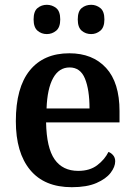

<svg xmlns="http://www.w3.org/2000/svg" viewBox="-20 -770 560 800"><path d="M279 10Q165 10 105.5 -62Q46 -134 46 -265Q46 -405 104 -476.5Q162 -548 269 -548Q366 -548 422 -487Q478 -426 478 -307V-260H172Q174 -154 207.5 -106Q241 -58 306 -58Q354 -58 385 -81.5Q416 -105 432 -137Q443 -133 451.5 -123Q460 -113 460 -98Q460 -75 441 -50Q422 -25 382 -7.5Q342 10 279 10ZM353 -318Q353 -396 334 -442.5Q315 -489 270 -489Q226 -489 201.5 -445Q177 -401 174 -318ZM360 -628Q337 -628 320.5 -642Q304 -656 304 -689Q304 -723 320.5 -736.5Q337 -750 360 -750Q381 -750 398 -736.5Q415 -723 415 -689Q415 -656 398 -642Q381 -628 360 -628ZM175 -628Q153 -628 136.5 -642Q120 -656 120 -689Q120 -723 136.5 -736.5Q153 -750 175 -750Q197 -750 214 -736.5Q231 -723 231 -689Q231 -656 214 -642Q197 -628 175 -628Z"/></svg>

Font: Noto Serif Georgian SemiCondensed SemiBold
Style: Regular
Weight: 600
Width: 4
Designer: Monotype Design Team, Akaki Razmadze
Foundry: Google LLC
Version: Version 2.003; ttfautohint (v1.8.4.7-5d5b)